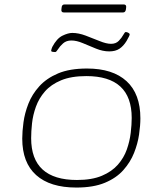

<svg xmlns="http://www.w3.org/2000/svg" viewBox="-20 -837 731 863"><path d="M323 6Q205 6 142.5 -50Q80 -106 80 -214Q80 -246 85.5 -287Q91 -328 107.5 -370.5Q124 -413 156.5 -449Q189 -485 241 -507Q293 -529 371 -529Q487 -529 549 -472Q611 -415 611 -305Q611 -273 605 -232Q599 -191 582.5 -149.5Q566 -108 534.5 -72.5Q503 -37 451.5 -15.5Q400 6 323 6ZM326 -28Q393 -28 438 -47Q483 -66 510 -97Q537 -128 550 -165Q563 -202 567.5 -239.5Q572 -277 572 -307Q572 -495 368 -495Q300 -495 254.5 -476Q209 -457 182 -426Q155 -395 141.5 -357.5Q128 -320 124 -283Q120 -246 120 -216Q120 -28 326 -28ZM228 -603Q223 -603 216.5 -604Q210 -605 210 -609Q210 -611 211.5 -616.5Q213 -622 215 -626Q235 -664 260.5 -676.5Q286 -689 305 -689Q333 -689 365 -677Q397 -665 427.5 -652.5Q458 -640 479 -640Q501 -640 514 -653.5Q527 -667 534 -680Q541 -693 545 -693Q551 -693 557 -689.5Q563 -686 563 -683Q563 -680 560 -673.5Q557 -667 549 -653Q535 -630 517 -618Q499 -606 471 -606Q442 -606 411.5 -618.5Q381 -631 352.5 -643Q324 -655 301 -655Q278 -655 263.5 -642Q249 -629 241 -616Q233 -603 228 -603ZM267 -781Q254 -781 256 -795L257 -803Q258 -817 270 -817H536Q549 -817 547 -803L546 -795Q544 -781 533 -781Z"/></svg>

Font: Asap Expanded Expanded Thin
Style: Italic
Weight: 100
Width: 7
Italic angle: -6°
Designer: Pablo Cosgaya
Foundry: Omnibus-Type
Version: Version 3.001; ttfautohint (v1.8.4.7-5d5b)